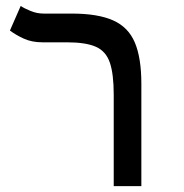

<svg xmlns="http://www.w3.org/2000/svg" viewBox="-20 -632 626 652"><path d="M460 -347.7V0H366.2V-310.1Q366.2 -380.9 353 -419.4Q339.8 -458 305.7 -473.1Q271.5 -488.3 207.5 -488.3H124.5Q88.4 -488.3 61 -500.7Q33.7 -513.2 13.7 -528.3L50.3 -611.8Q61.5 -604 83.3 -595Q105 -585.9 128.4 -585.9H223.1Q312.5 -585.9 364.3 -562.7Q416 -539.6 438 -487.3Q460 -435.1 460 -347.7Z"/></svg>

Font: Cascadia Code
Style: Regular
Weight: 400
Monospace: yes
Designer: Aaron Bell
Foundry: Saja Typeworks
Version: Version 2106.017